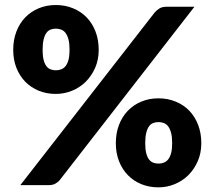

<svg xmlns="http://www.w3.org/2000/svg" viewBox="-20 -756 876 784"><path d="M683 -171Q683 -196 678.8 -212.8Q674.5 -229.5 667 -239.5Q659.5 -249.5 649.2 -253.5Q639 -257.5 627 -257.5Q615 -257.5 605 -253.5Q595 -249.5 588 -239.5Q581 -229.5 577 -212.8Q573 -196 573 -171Q573 -147 577 -131Q581 -115 588 -105.5Q595 -96 605 -92Q615 -88 627 -88Q639 -88 649.2 -92Q659.5 -96 667 -105.5Q674.5 -115 678.8 -131Q683 -147 683 -171ZM802 -171Q802 -131 787.5 -97.8Q773 -64.5 749 -40.8Q725 -17 693.2 -4Q661.5 9 627 9Q589 9 557.2 -4Q525.5 -17 502.2 -40.8Q479 -64.5 466 -97.8Q453 -131 453 -171Q453 -212.5 466 -246.2Q479 -280 502.2 -304Q525.5 -328 557.2 -341.2Q589 -354.5 627 -354.5Q665 -354.5 697.2 -341.2Q729.5 -328 752.8 -304Q776 -280 789 -246.2Q802 -212.5 802 -171ZM612 -705.5Q619.5 -714 630.5 -721.2Q641.5 -728.5 661 -728.5H774L225 -22Q217.5 -12.5 206.2 -6.2Q195 0 179 0H63ZM264 -552Q264 -577.5 259.8 -594.2Q255.5 -611 248 -621Q240.5 -631 230.2 -635Q220 -639 208 -639Q196 -639 186 -635Q176 -631 169 -621Q162 -611 158 -594.2Q154 -577.5 154 -552Q154 -528 158 -512Q162 -496 169 -486.5Q176 -477 186 -473Q196 -469 208 -469Q220 -469 230.2 -473Q240.5 -477 248 -486.5Q255.5 -496 259.8 -512Q264 -528 264 -552ZM383 -552Q383 -512 368.5 -479Q354 -446 330 -422.2Q306 -398.5 274.2 -385.5Q242.5 -372.5 208 -372.5Q170 -372.5 138.2 -385.5Q106.5 -398.5 83.2 -422.2Q60 -446 47 -479Q34 -512 34 -552Q34 -593.5 47 -627.2Q60 -661 83.2 -685Q106.5 -709 138.2 -722.2Q170 -735.5 208 -735.5Q246 -735.5 278.2 -722.2Q310.5 -709 333.8 -685Q357 -661 370 -627.2Q383 -593.5 383 -552Z"/></svg>

Font: Lato
Style: Regular
Weight: 900
Designer: Lukasz Dziedzic with Adam Twardoch and Botio Nikoltchev
Foundry: tyPoland Lukasz Dziedzic
Version: Version 2.010; 2014-09-01; http://www.latofonts.com/; ttfaut